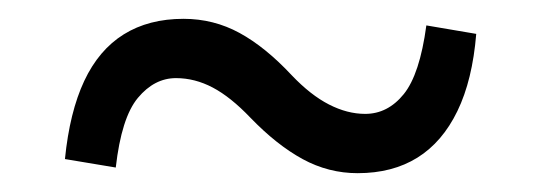

<svg xmlns="http://www.w3.org/2000/svg" viewBox="-20 -447 574 204"><path d="M290 -367Q310 -346 329.5 -336Q349 -326 368 -326Q392 -326 409 -347Q426 -368 433 -420L486 -411Q482 -362 466 -329Q450 -296 423.5 -279.5Q397 -263 360 -263Q329 -263 301.5 -278Q274 -293 246 -322Q225 -344 206 -354Q187 -364 167 -364Q144 -364 126.5 -343Q109 -322 103 -269L49 -278Q54 -328 69.5 -361Q85 -394 111.5 -410.5Q138 -427 175 -427Q207 -427 234.5 -412Q262 -397 290 -367Z"/></svg>

Font: Source Serif 4
Style: Regular
Weight: 400
Designer: Frank Grießhammer
Foundry: Adobe Systems Incorporated
Version: Version 4.004;hotconv 1.0.116;makeotfexe 2.5.65601